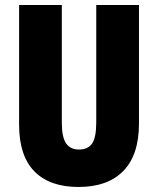

<svg xmlns="http://www.w3.org/2000/svg" viewBox="-20 -734 628 764"><path d="M533 -242Q533 -118 471 -54Q409 10 292 10Q178 10 117 -52Q56 -114 56 -238V-714H226V-246Q226 -188 243 -163.5Q260 -139 294 -139Q330 -139 346.5 -163Q363 -187 363 -247V-714H533Z"/></svg>

Font: Noto Sans Sinhala UI ExtraCondensed Black
Style: Regular
Weight: 900
Width: 2
Designer: Jelle Bosma - Monotype Design Team
Foundry: Monotype Imaging Inc.
Version: Version 2.006; ttfautohint (v1.8.4.7-5d5b)